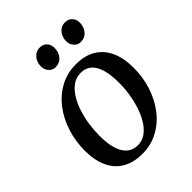

<svg xmlns="http://www.w3.org/2000/svg" viewBox="-217 -868 994 994"><g transform="rotate(-45 280.0 -371.0)"><path d="M322.5 -561Q387 -561 431.2 -534.5Q475.5 -508 498.5 -457.8Q521.5 -407.5 521.5 -336Q521.5 -269 501.8 -206.8Q482 -144.5 444.8 -95.2Q407.5 -46 355 -17.5Q302.5 11 237.5 11Q174 11 129.5 -15Q85 -41 62 -90.5Q39 -140 38.5 -210.5Q38.5 -278.5 58.2 -341.5Q78 -404.5 115.2 -453.8Q152.5 -503 205 -532Q257.5 -561 322.5 -561ZM309 -512Q275.5 -512 249.5 -493.8Q223.5 -475.5 204 -444.5Q184.5 -413.5 171.8 -374.5Q159 -335.5 153 -293.5Q147 -251.5 147 -212.5Q147 -153 159.5 -114.2Q172 -75.5 195.8 -56.2Q219.5 -37 253 -37Q285.5 -37 311.2 -55.5Q337 -74 356.2 -105Q375.5 -136 388 -174.8Q400.5 -213.5 407 -255.2Q413.5 -297 413 -336Q413 -394 401.5 -433Q390 -472 367 -492Q344 -512 309 -512ZM237 -624Q215.5 -624 200.8 -641.2Q186 -658.5 186.5 -682.5Q187 -712.5 205.2 -733.5Q223.5 -754.5 251 -754.5Q277 -754.5 291 -738Q305 -721.5 304.5 -699Q304.5 -667 286.2 -645.5Q268 -624 237 -624ZM422 -624Q400.5 -624 385.5 -641.2Q370.5 -658.5 371 -682.5Q372 -712.5 389.8 -733.5Q407.5 -754.5 435.5 -754.5Q461 -754.5 475.5 -738Q490 -721.5 489.5 -699Q489 -667 470.8 -645.5Q452.5 -624 422 -624Z"/></g></svg>

Font: Merriweather 36pt
Style: Italic
Weight: 400
Italic angle: -7.8°
Version: Version 2.101